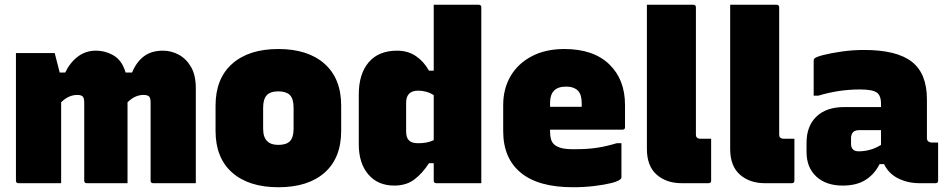

<svg xmlns="http://www.w3.org/2000/svg" viewBox="-20 -770 3980 807"><path d="M237 0H58Q47 0 47 -11V-547H210Q210 -547 213.5 -533Q217 -519 222 -500Q227 -481 231 -465H254Q274 -507 307 -532Q340 -557 383 -557Q423 -557 458 -536.5Q493 -516 508 -465H535Q553 -509 584.5 -533Q616 -557 665 -557Q700 -557 731.5 -540Q763 -523 783 -488.5Q803 -454 803 -399V0H624Q613 0 613 -11V-339Q613 -358 606.5 -364.5Q600 -371 583 -371Q547 -371 516 -340V0H345Q334 0 334 -11V-338Q334 -359 327 -365Q320 -371 305 -371Q268 -371 237 -340Z M1150 -564Q1274 -564 1344 -502Q1414 -440 1414 -326V-220Q1414 -106 1344.5 -44.5Q1275 17 1150 17Q1026 17 956 -44.5Q886 -106 886 -220V-326Q886 -440 956 -502Q1026 -564 1150 -564ZM1150 -386Q1116 -386 1101 -369.5Q1086 -353 1086 -317V-229Q1086 -193 1103 -177Q1118 -161 1150 -161Q1184 -161 1199 -177Q1214 -193 1214 -229V-317Q1214 -355 1198 -371Q1182 -386 1150 -386Z M1649 -557Q1695 -557 1728.5 -534Q1762 -511 1783 -473H1803V-750H1992Q2003 -750 2003 -739V0H1814Q1803 0 1803 -11V-84H1783Q1756 -42 1722 -16Q1688 10 1637 10Q1568 10 1528 -37Q1488 -84 1488 -163V-373Q1488 -459 1529.5 -508Q1571 -557 1649 -557ZM1699 -180Q1710 -168 1738 -168Q1777 -168 1803 -181V-370Q1788 -380 1771 -384.5Q1754 -389 1738 -389Q1687 -389 1687 -338V-218Q1687 -191 1699 -180Z M2352 -564Q2474 -564 2540.5 -500Q2607 -436 2607 -329V-235Q2607 -225 2596 -225H2292V-217Q2292 -200 2295.5 -186.5Q2299 -173 2308 -164Q2319 -153 2340.5 -147.5Q2362 -142 2403 -143Q2451 -143 2490 -149Q2529 -155 2572 -168H2592V-25Q2592 -20 2588 -17Q2579 -8 2549 -0.5Q2519 7 2476.5 12Q2434 17 2388 17Q2243 17 2169 -44Q2095 -105 2095 -219V-328Q2095 -397 2126 -450Q2157 -503 2215 -533.5Q2273 -564 2352 -564ZM2359 -406Q2292 -406 2292 -338V-321H2425V-336Q2425 -373 2409 -389Q2392 -406 2359 -406Z M2969 -11Q2969 0 2958 0H2845Q2781 0 2740 -36Q2699 -72 2699 -144V-750H2894Q2905 -750 2905 -739V-204Q2905 -196 2909 -192Q2914 -187 2923 -187H2969Z M3319 -11Q3319 0 3308 0H3195Q3131 0 3090 -36Q3049 -72 3049 -144V-750H3244Q3255 -750 3255 -739V-204Q3255 -196 3259 -192Q3264 -187 3273 -187H3319Z M3876 -352V-190Q3876 -176 3887 -173Q3891 -171 3895 -171H3923V-11Q3923 0 3912 0H3845Q3796 0 3755.5 -20Q3715 -40 3696 -80H3677Q3655 -37 3617.5 -13.5Q3580 10 3522 10Q3452 10 3411 -28Q3370 -66 3370 -131V-170Q3370 -240 3411.5 -280Q3453 -320 3529 -320H3683V-334Q3683 -369 3664.5 -381.5Q3646 -394 3594 -394Q3506 -394 3420 -368H3400V-514Q3400 -521 3403 -524Q3410 -531 3441.5 -539Q3473 -547 3518.5 -553.5Q3564 -560 3612 -560Q3749 -560 3812.5 -510.5Q3876 -461 3876 -352ZM3557 -166Q3557 -134 3589 -134Q3640 -134 3683 -161V-223H3591Q3574 -223 3565 -214Q3557 -204 3557 -190Z"/></svg>

Font: Recursive Sn Lnr St Blk
Style: Regular
Weight: 900
Version: Version 1.079;hotconv 1.0.112;makeotfexe 2.5.65598; ttfautoh